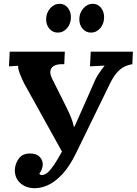

<svg xmlns="http://www.w3.org/2000/svg" viewBox="-20 -971 717 1007"><path d="M163 16Q115 16 85.5 -11.5Q56 -39 58 -83Q60 -114 79 -140Q98 -166 138 -166Q172 -166 189 -147.5Q206 -129 204 -104Q202 -81 186 -60Q188 -57 191 -55Q194 -53 200 -53Q214 -53 229 -65.5Q244 -78 262.5 -105Q281 -132 305 -176L108 -531Q96 -554 85 -582Q74 -610 75 -626L27 -623L31 -700H320L317 -634Q288 -636 269 -628.5Q250 -621 245 -603Q240 -585 254 -557L325 -415Q344 -377 353.5 -352.5Q363 -328 367 -307H371L472 -535Q483 -563 499.5 -587Q516 -611 529 -627L452 -623L456 -700H677L674 -634Q651 -631 630 -620Q609 -609 590.5 -587Q572 -565 554 -527L380 -170Q345 -98 307 -57.5Q269 -17 232.5 -0.5Q196 16 163 16ZM457 -800Q431 -800 413.5 -820Q396 -840 396 -870Q396 -903 417 -927Q438 -951 466 -951Q493 -951 509.5 -930.5Q526 -910 526 -881Q526 -847 506 -823.5Q486 -800 457 -800ZM283 -800Q257 -800 239.5 -820Q222 -840 222 -870Q222 -903 243 -927Q264 -951 292 -951Q319 -951 335.5 -930.5Q352 -910 352 -881Q352 -847 332 -823.5Q312 -800 283 -800Z"/></svg>

Font: Lora Italic
Style: Italic
Weight: 400
Italic angle: -3°
Designer: Olga Karpushina, Alexei Vanyashin (Cyrillic)
Foundry: Cyreal
Version: Version 2.210; ttfautohint (v1.8.1.43-b0c9)